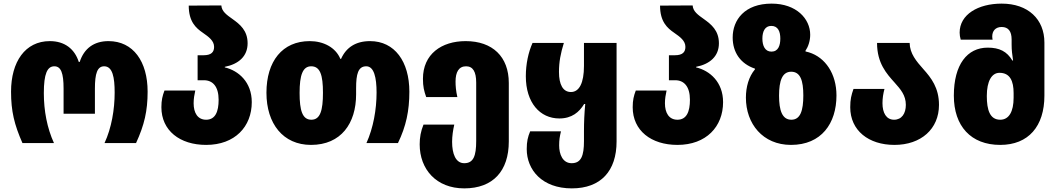

<svg xmlns="http://www.w3.org/2000/svg" viewBox="-20 -790 5840 1060"><path d="M104 0H278C240 -83 222 -179 222 -276C222 -383 241 -424 280 -424C317 -424 331 -386 331 -301V-162H504V-301C504 -384 517 -424 555 -424C602 -424 613 -362 613 -279C613 -186 596 -84 557 0H731C777 -100 795 -178 795 -284C795 -450 716 -563 579 -563C498 -563 444 -522 420 -448H415C392 -520 337 -563 255 -563C119 -563 41 -449 41 -284C41 -176 59 -102 104 0Z M1118 10C1277 10 1370 -91 1370 -226C1370 -337 1297 -400 1221 -418V-421C1297 -436 1347 -479 1347 -551C1347 -622 1304 -656 1265 -684C1231 -708 1204 -727 1202 -760L1022 -759C1022 -670 1062 -635 1100 -609C1133 -586 1162 -565 1162 -531C1162 -503 1147 -485 1104 -485H1071V-347H1106C1154 -347 1187 -313 1187 -239C1187 -174 1169 -129 1118 -129C1071 -129 1049 -167 1049 -220C1049 -245 1053 -267 1058 -290H888C877 -261 871 -237 871 -198C871 -69 973 10 1118 10Z M1697 10C1863 10 1946 -109 1946 -269V-303C1946 -381 1957 -424 2002 -424C2045 -424 2059 -362 2059 -279C2059 -186 2041 -84 2003 0H2177C2222 -93 2240 -178 2240 -284C2240 -450 2159 -563 2023 -563C1944 -563 1891 -528 1863 -465H1859C1833 -528 1766 -563 1690 -563C1539 -563 1451 -452 1451 -278C1451 -107 1543 10 1697 10ZM1699 -129C1649 -129 1634 -181 1634 -277C1634 -375 1651 -424 1698 -424C1748 -424 1763 -375 1763 -278C1763 -180 1748 -129 1699 -129Z M2543 250C2702 250 2789 154 2789 -9V-332C2789 -477 2699 -563 2551 -563C2417 -563 2315 -491 2315 -355C2315 -312 2321 -288 2333 -254H2505C2497 -289 2495 -316 2495 -340C2495 -392 2513 -424 2553 -424C2591 -424 2609 -394 2609 -334V-12C2609 71 2594 111 2543 111C2495 111 2476 58 2476 -7C2476 -38 2481 -72 2488 -102H2318C2303 -65 2297 -31 2297 7C2297 144 2388 250 2543 250Z M3137 250C3297 250 3384 154 3384 -9V-553H3204V-426C3204 -332 3178 -282 3132 -282C3088 -282 3066 -323 3066 -393C3066 -448 3075 -495 3093 -553H2920C2897 -501 2883 -437 2883 -369C2883 -223 2961 -136 3068 -136C3137 -136 3178 -171 3205 -216H3211C3206 -161 3204 -117 3204 -64V-11C3204 69 3189 111 3136 111C3086 111 3067 61 3067 13C3067 -18 3070 -35 3077 -65H2907C2894 -34 2888 -9 2888 33C2888 148 2973 250 3137 250Z M3720 10C3879 10 3972 -91 3972 -226C3972 -337 3899 -400 3823 -418V-421C3899 -436 3949 -479 3949 -551C3949 -622 3906 -656 3867 -684C3833 -708 3806 -727 3804 -760L3624 -759C3624 -670 3664 -635 3702 -609C3735 -586 3764 -565 3764 -531C3764 -503 3749 -485 3706 -485H3673V-347H3708C3756 -347 3789 -313 3789 -239C3789 -174 3771 -129 3720 -129C3673 -129 3651 -167 3651 -220C3651 -245 3655 -267 3660 -290H3490C3479 -261 3473 -237 3473 -198C3473 -69 3575 10 3720 10Z M4347 10C4515 10 4598 -109 4598 -263C4598 -382 4537 -473 4446 -501C4439 -503 4434 -504 4427 -506V-510C4442 -532 4453 -564 4453 -598C4453 -687 4376 -770 4240 -770C4091 -770 4025 -680 4025 -583C4025 -501 4068 -438 4148 -411V-407C4114 -367 4098 -310 4098 -251C4098 -107 4191 10 4347 10ZM4239 -505C4203 -505 4189 -538 4189 -577C4189 -616 4203 -647 4238 -647C4276 -647 4288 -615 4288 -577C4288 -538 4276 -505 4239 -505ZM4349 -129C4298 -129 4281 -181 4281 -262C4281 -345 4299 -394 4348 -394C4399 -394 4415 -345 4415 -263C4415 -180 4399 -129 4349 -129Z M4918 10C5065 10 5164 -78 5164 -211C5164 -305 5121 -360 5078 -408C5039 -452 5003 -494 5002 -553H4822C4822 -441 4875 -383 4919 -334C4952 -297 4981 -264 4981 -211C4981 -163 4958 -129 4916 -129C4873 -129 4852 -167 4852 -220C4852 -247 4856 -273 4863 -299H4692C4680 -265 4674 -241 4674 -198C4674 -69 4776 10 4918 10Z M5502 10C5658 10 5746 -93 5746 -262V-555C5746 -684 5656 -770 5510 -770C5380 -770 5278 -710 5278 -610C5278 -598 5280 -584 5284 -571H5460C5459 -576 5458 -582 5458 -589C5458 -618 5475 -641 5510 -641C5547 -641 5565 -617 5565 -572V-544C5565 -513 5568 -490 5573 -456H5569C5539 -506 5498 -527 5433 -527C5320 -527 5246 -434 5246 -262C5246 -94 5340 10 5502 10ZM5502 -129C5445 -129 5428 -183 5428 -260C5428 -342 5455 -388 5498 -388C5556 -388 5576 -343 5576 -276V-251C5576 -173 5550 -129 5502 -129Z"/></svg>

Font: Noto Sans Georgian SemiCondensed Black
Style: Regular
Weight: 900
Width: 4
Designer: Monotype Design Team, Akaki Razmadze
Foundry: Google LLC
Version: Version 2.005